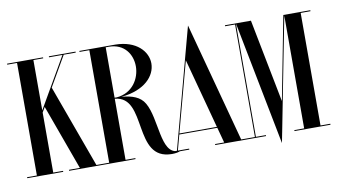

<svg xmlns="http://www.w3.org/2000/svg" viewBox="-78 -917 2036 1156"><g transform="rotate(-10 940.0 -339.5)"><path d="M252.8 -511.1 358.3 -694H431.8V-700H268.5V-694H350.5L173 -386.3V-694H233V-700H13V-694H73V-6H13V0H233V-6H173V-372.9L191.1 -404.2L335.8 -6H269V0H489V-6H436.8Z M945 -6C942 -5 937 -4 934 -4C829 -4 855 -217 796 -317C770.3 -362.2 719.6 -378.9 656.9 -384C801.1 -397.4 869 -475.4 869 -551C869 -624.7 802.4 -698.5 675 -700V-700H455V-694H515V-6H455V0H675V-6H615V-379.4C809.9 -362.7 659.5 8 897 8C920 8 940 4 948 -1ZM634 -694C728.5 -694 774 -623 774 -550C774 -475.1 725.2 -393.4 627.5 -385.6C623.4 -385.7 619.2 -385.8 615 -385.9V-694Z M1128.7 -726.2V-726.5L1125.7 -737L1073.7 -544V-543.7L929.2 -6H875.8V0H1003.8V-6H934.9L960.2 -100H1192.7L1218 -6H1162.3V0H1382.3V-6H1322ZM1076.6 -532.9 1191.1 -106H961.8Z M1867 -694V-700H1702L1603.5 -191.2L1504 -700H1345V-694H1406V-6H1345V0H1473V-6H1412V-694H1413.2L1560 58L1571.9 -2.9H1572L1706.8 -693.9H1707V-5.9H1647V0.1H1867V-5.9H1807V-693.9Z"/></g></svg>

Font: Picaflor 72 pt
Style: Regular
Weight: 400
Designer: Ariel Martín Pérez
Foundry: Tunera Type Foundry
Version: Version 1.000;hotconv 1.0.109;makeotfexe 2.5.65596